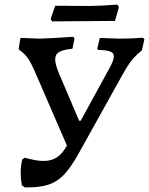

<svg xmlns="http://www.w3.org/2000/svg" viewBox="-20 -807 648 835"><path d="M608 -636 597 -588Q571 -567 553.5 -545.5Q536 -524 511 -479L324 -143Q289 -80 259.5 -48.5Q230 -17 191 -4Q152 9 88 8L75 -1Q70 -29 70 -54Q70 -86 77 -114L88 -121Q138 -107 169 -107Q204 -107 228 -123Q252 -139 271 -174L138 -481Q116 -533 101.5 -553.5Q87 -574 64 -590L61 -594L69 -642L100 -641Q138 -639 151 -639Q182 -639 299 -647L304 -639L295 -595Q255 -591 237.5 -581Q220 -571 220 -549Q220 -527 236 -489L324 -282H331L453 -505Q475 -543 475 -562Q475 -577 459.5 -583Q444 -589 407 -590L403 -595L414 -642L498 -639Q555 -639 602 -643ZM480 -716 343 -715 207 -714 200 -724 220 -782 367 -781Q413 -781 491 -787L497 -775Z"/></svg>

Font: Alegreya Medium
Style: Italic
Weight: 500
Italic angle: -7°
Designer: Juan Pablo del Peral
Foundry: Huerta Tipografica
Version: Version 2.008; ttfautohint (v1.8)